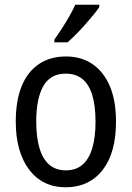

<svg xmlns="http://www.w3.org/2000/svg" viewBox="-20 -786 560 816"><path d="M473 -269Q473 -203 459 -152Q445 -101 417 -64.5Q389 -28 349 -9Q309 10 258 10Q210 10 171 -9Q132 -28 104.5 -64Q77 -100 62 -151.5Q47 -203 47 -269Q47 -358 72 -419.5Q97 -481 145 -513.5Q193 -546 261 -546Q325 -546 372.5 -514Q420 -482 446.5 -420.5Q473 -359 473 -269ZM134 -269Q134 -204 147.5 -157.5Q161 -111 189 -86.5Q217 -62 260 -62Q303 -62 331 -86.5Q359 -111 372.5 -157.5Q386 -204 386 -269Q386 -335 372.5 -380.5Q359 -426 331 -449.5Q303 -473 259 -473Q194 -473 164 -420Q134 -367 134 -269ZM402 -756Q393 -742 376.5 -722Q360 -702 341 -680.5Q322 -659 302.5 -639.5Q283 -620 267 -606H211V-618Q227 -640 243.5 -665.5Q260 -691 275 -717.5Q290 -744 300 -766H402Z"/></svg>

Font: Noto Sans Display SemiCondensed
Style: Regular
Weight: 400
Width: 4
Version: Version 2.003